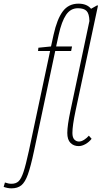

<svg xmlns="http://www.w3.org/2000/svg" viewBox="-144 -790 556 1050"><path d="M-124 232 -117 208Q-98 215 -81 215Q-57 215 -42.5 201.5Q-28 188 -15.5 150.5Q-3 113 14 35L130 -511H64L66 -529L135 -536L149 -600Q168 -686 199.5 -728Q231 -770 285 -770Q331 -770 354 -742L386 -760H392L269 -183Q252 -103 252 -63Q252 -38 262.5 -27Q273 -16 288 -16Q301 -16 316 -25.5Q331 -35 342 -48L357 -31Q343 -13 323.5 -2Q304 9 286 9Q259 9 241.5 -8.5Q224 -26 224 -63Q224 -103 241 -183L345 -675Q344 -715 329.5 -730Q315 -745 282 -745Q242 -745 217.5 -709Q193 -673 177 -600L163 -536H250L245 -511H158L42 36Q24 121 8.5 164Q-7 207 -27.5 223.5Q-48 240 -81 240Q-102 240 -124 232Z"/></svg>

Font: Noto Serif CondThin
Style: Italic
Weight: 250
Width: 3
Italic angle: -12°
Designer: Monotype Design Team
Foundry: Monotype Imaging Inc.
Version: Version 1.001